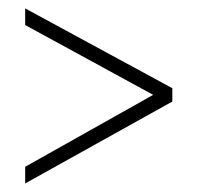

<svg xmlns="http://www.w3.org/2000/svg" viewBox="-20 -508 464 451"><path d="M39.1 -77.1V-116.2L339.8 -285.2L39.1 -449.2V-488.3L384.8 -300.8V-269.5Z"/></svg>

Font: Post No Bills Colombo
Style: Light
Weight: 400
Designer: Kosala Senevirathne, Siva Puranthara, Lasantha Premarathna, Tharique Azeez
Foundry: Mooniak
Version: Version 1.220 ; ttfautohint (v1.5)